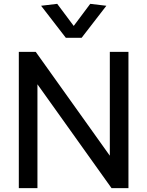

<svg xmlns="http://www.w3.org/2000/svg" viewBox="-20 -980 766 1000"><path d="M552 -710H649V0H561L175 -541V0H78V-710H166L552 -169ZM323 -783 194 -950 278 -960 364 -845 450 -960 534 -950 405 -783Z"/></svg>

Font: Livvic Medium
Style: Regular
Weight: 500
Designer: Jacques Le Bailly, Baron von Fonthausen
Version: Version 1.001; ttfautohint (v1.8.2)